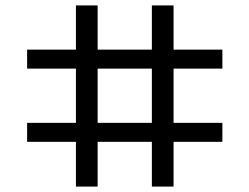

<svg xmlns="http://www.w3.org/2000/svg" viewBox="-20 -688 920 708"><path d="M340 -668V-505H540V-668H620V-505H800V-435H620V-235H800V-165H620V0H540V-165H340V0H260V-165H80V-235H260V-435H80V-505H260V-668ZM540 -235V-435H340V-235Z"/></svg>

Font: Madhuban Light
Style: Regular
Weight: 300
Designer: jaikishan Patel
Foundry: MagicType
Version: Version 1.000